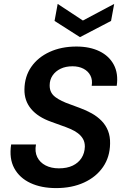

<svg xmlns="http://www.w3.org/2000/svg" viewBox="-20 -950 638 982"><path d="M267 12Q191 12 135.5 -14Q80 -40 53 -89.5Q26 -139 37 -211H164Q157 -174 170.5 -146.5Q184 -119 213 -104Q242 -89 281 -89Q323 -89 352 -103Q381 -117 397 -142Q413 -167 414 -200Q414 -223 404.5 -239.5Q395 -256 378.5 -268.5Q362 -281 340 -290.5Q318 -300 293 -308.5Q268 -317 242 -327Q174 -351 139 -393Q104 -435 105 -493Q106 -559 140 -608Q174 -657 234 -684.5Q294 -712 371 -712Q439 -712 488.5 -688Q538 -664 562 -619Q586 -574 577 -511H449Q454 -541 442.5 -563.5Q431 -586 407 -598.5Q383 -611 351 -611Q316 -611 290 -598.5Q264 -586 249 -564Q234 -542 234 -513Q234 -493 241.5 -478.5Q249 -464 263 -453.5Q277 -443 296.5 -433.5Q316 -424 339.5 -416Q363 -408 388 -398Q421 -386 449.5 -370Q478 -354 499.5 -332Q521 -310 532.5 -281Q544 -252 543 -215Q542 -147 507 -96Q472 -45 410 -16.5Q348 12 267 12ZM564 -930 548 -843 389 -760 259 -843 275 -930 404 -845Z"/></svg>

Font: DM Sans 20pt SemiBold
Style: Italic
Weight: 600
Italic angle: -10°
Version: Version 4.004;gftools[0.9.30]